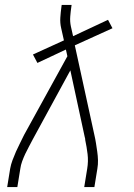

<svg xmlns="http://www.w3.org/2000/svg" viewBox="-20 -755 540 775"><path d="M9 0 21 -74Q24 -91 30.5 -108.5Q37 -126 44.5 -143Q52 -160 60.5 -176.5Q69 -193 77 -210L252 -528L246 -555L131 -501L113 -535L238 -592L227 -641Q222 -662 223.5 -684Q225 -706 228 -728L229 -735H269L268 -728Q265 -708 263.5 -688Q262 -668 266 -649L275 -609L416 -675L434 -641L282 -572L361 -210Q365 -193 367.5 -176.5Q370 -160 372.5 -143Q375 -126 375.5 -108.5Q376 -91 373 -74L361 0H320L332 -74Q337 -104 333.5 -133Q330 -162 324 -190V-191Q324 -194 323.5 -196.5Q323 -199 322 -202L264 -471L112 -192Q105 -178 97 -163.5Q89 -149 82 -134Q75 -119 69.5 -104Q64 -89 62 -74L50 0Z"/></svg>

Font: Iosevka Curly Slab Extralight
Style: Italic
Weight: 200
Italic angle: -9°
Monospace: yes
Designer: Belleve Invis
Foundry: Belleve Invis
Version: Version 22.1.2; ttfautohint (v1.8.4)